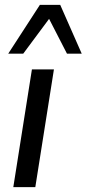

<svg xmlns="http://www.w3.org/2000/svg" viewBox="-20 -774 358 794"><path d="M35 0 112 -487H203L126 0ZM14 -552 145 -754H229L318 -552H257L183 -696L76 -552Z"/></svg>

Font: Nunito Sans 12pt Medium
Style: Italic
Weight: 500
Italic angle: -9°
Designer: Vernon Adams
Foundry: Vernon Adams
Version: Version 3.101;gftools[0.9.27]